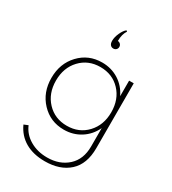

<svg xmlns="http://www.w3.org/2000/svg" viewBox="-231 -856 1099 1226"><g transform="rotate(30 318.5 -242.5)"><path d="M297.4 250Q212.4 250 152.8 215.6Q93.3 181.2 63 114.7L93.8 102.1Q116.7 157.2 171.6 189.5Q226.6 221.7 298.3 221.7Q390.1 221.7 448.7 168.2Q507.3 114.7 507.3 20.5V-115.2Q478.5 -54.2 424.1 -19.8Q369.6 14.6 301.8 14.6Q202.1 14.6 135.5 -55.9Q68.8 -126.5 68.8 -232.9Q68.8 -339.4 135.3 -409.7Q201.7 -480 301.8 -480Q369.6 -480 424.1 -445.8Q478.5 -411.6 507.3 -350.6V-465.3H541.5V12.7Q541.5 129.9 475.6 189.9Q409.7 250 297.4 250ZM306.2 -449.2Q217.3 -449.2 159.9 -388.4Q102.5 -327.6 102.5 -232.9Q102.5 -138.2 159.9 -77.4Q217.3 -16.6 306.2 -16.6Q395 -16.6 452.4 -77.4Q509.8 -138.2 509.8 -232.9Q509.8 -328.1 452.6 -388.7Q395.5 -449.2 306.2 -449.2ZM286.1 -631.8Q286.1 -659.2 300.5 -690.7Q314.9 -722.2 332.5 -735.4L339.4 -729.5Q318.4 -699.2 318.4 -648.9Q329.6 -648.4 337.6 -640.4Q345.7 -632.3 345.7 -620.1Q345.7 -608.4 337.6 -600.3Q329.6 -592.3 316.9 -592.3Q303.2 -592.3 294.7 -602.3Q286.1 -612.3 286.1 -631.8Z"/></g></svg>

Font: Spartan MB ExtLt
Style: Regular
Weight: 200
Designer: Matt Bailey, Mirko Velimirovic
Foundry: Matt Bailey
Version: Version 1.005